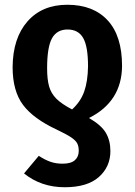

<svg xmlns="http://www.w3.org/2000/svg" viewBox="-20 -566 566 807"><path d="M444 69Q444 135 395.5 178Q347 221 252 221Q153 221 81 163L143 89Q169 106 192 114Q215 122 243 122Q278 122 294.5 107.5Q311 93 311 68Q311 49 304.5 36.5Q298 24 278.5 11Q259 -2 219 -21Q120 -67 76.5 -125.5Q33 -184 33 -284Q34 -406 95.5 -476Q157 -546 263 -546Q372 -546 432.5 -480.5Q493 -415 493 -289Q492 -139 354 -70Q406 -40 425 -7.5Q444 25 444 69ZM283 -106Q319 -139 334 -181.5Q349 -224 350 -287Q350 -371 329.5 -406.5Q309 -442 264 -442Q219 -442 198.5 -405Q178 -368 178 -279Q178 -232 186.5 -202.5Q195 -173 217 -151Q239 -129 283 -106Z"/></svg>

Font: Fira Sans Condensed SemiBold
Style: Regular
Weight: 600
Width: 3
Designer: bBox Type GmbH & Carrois Corporate GbR & Edenspiekermann AG
Foundry: bBox Type GmbH & Carrois Corporate GbR & Edenspiekermann AG
Version: Version 4.301